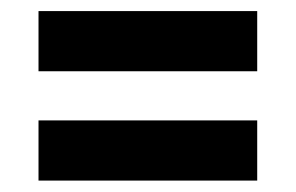

<svg xmlns="http://www.w3.org/2000/svg" viewBox="-20 -513 528 343"><path d="M48.8 -493.2H439.5V-385.7H48.8ZM48.8 -297.9H439.5V-190.4H48.8Z"/></svg>

Font: California Gothic
Style: Regular
Weight: 400
Version: Version 2.2;